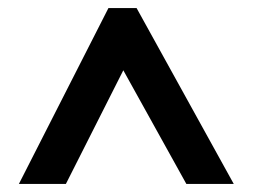

<svg xmlns="http://www.w3.org/2000/svg" viewBox="-20 -737 629 478"><path d="M27 -279H144L287 -562L444 -279H562L320 -717H250Z"/></svg>

Font: Noto Sans Telugu SemiCondensed
Style: Bold
Weight: 700
Width: 4
Designer: Jelle Bosma - Monotype Design Team
Foundry: Monotype Imaging Inc.
Version: Version 2.005